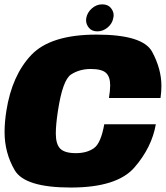

<svg xmlns="http://www.w3.org/2000/svg" viewBox="-28 -836 742 860"><path d="M289 4Q83 4 37.8 -73.8Q-7.5 -151.5 -7.5 -244.5Q-7.5 -288.5 0.5 -339.5Q25.5 -498.5 112.2 -589.8Q199 -681 404.5 -681Q612 -681 653.5 -604Q695 -527 695 -451Q695 -424.5 691 -397H460Q465.5 -430.5 465.5 -454Q465.5 -492.5 446.5 -509.8Q427.5 -527 378.5 -527Q328.5 -527 290.5 -502.5Q252.5 -478 231.5 -339.5Q222 -277.5 222 -238Q222 -190 242 -170Q262 -150 312 -150Q360.5 -150 392.2 -172Q424 -194 439 -279.5H670Q652 -175.5 574 -85.8Q496 4 289 4ZM408.5 -695.5Q383.5 -695.5 370.5 -711.2Q357.5 -727 357.5 -745.5Q357.5 -750.5 358.5 -756Q363.5 -781 384 -798.8Q404.5 -816.5 429.5 -816.5Q455 -816.5 468 -801Q481 -785.5 481 -768Q481 -762.5 479.5 -756Q475.5 -731 454.5 -713.2Q433.5 -695.5 408.5 -695.5Z"/></svg>

Font: Rudi
Style: Regular
Weight: 400
Italic angle: -10°
Designer: Tyler Finck
Foundry: Etcetera Type Company
Version: Version 1.111; ttfautohint (v1.8.4)